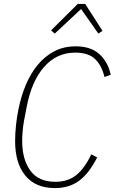

<svg xmlns="http://www.w3.org/2000/svg" viewBox="-20 -946 584 978"><path d="M260 12Q161 12 109 -51.5Q57 -115 57 -227Q57 -266 61.5 -308.5Q66 -351 74 -389Q87 -455 111.5 -513.5Q136 -572 172 -615.5Q208 -659 256 -684.5Q304 -710 366 -710Q442 -710 486 -670.5Q530 -631 544 -565L512 -554Q499 -611 465 -644.5Q431 -678 363 -678Q269 -678 205 -605.5Q141 -533 116 -402L102 -329Q97 -300 95 -274Q93 -248 93 -228Q93 -134 134.5 -77Q176 -20 262 -20Q327 -20 369.5 -55Q412 -90 445 -160L475 -144Q433 -62 382.5 -25Q332 12 260 12ZM414 -926 502 -789 481 -775 393 -900 259 -775 240 -791 376 -926Z"/></svg>

Font: IBM Plex Sans Cond ExtLt
Style: Italic
Weight: 200
Width: 3
Italic angle: -11°
Designer: Mike Abbink, Paul van der Laan, Pieter van Rosmalen
Foundry: Bold Monday
Version: Version 1.3